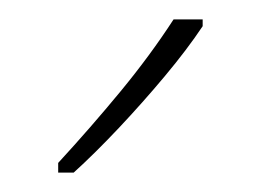

<svg xmlns="http://www.w3.org/2000/svg" viewBox="-20 -784 269 198"><path d="M189 -757Q173 -733 150 -705.5Q127 -678 102.5 -652Q78 -626 56 -606H40V-616Q74 -653 104.5 -690Q135 -727 159 -764H189Z"/></svg>

Font: Noto Sans Khmer Condensed Thin
Style: Regular
Weight: 100
Width: 3
Designer: Danh Hong and the Monotype Design Team
Foundry: Monotype Imaging Inc.
Version: Version 2.004; ttfautohint (v1.8.4.7-5d5b)